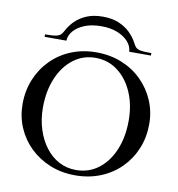

<svg xmlns="http://www.w3.org/2000/svg" viewBox="-95 -971 992 1069"><g transform="rotate(10 401.0 -436.5)"><path d="M400 12Q323 12 258 -14.5Q193 -41 145 -87.5Q97 -134 70.5 -196Q44 -258 44 -328Q44 -404 70.5 -468.5Q97 -533 145 -581.5Q193 -630 258 -656.5Q323 -683 400 -683Q478 -683 543.5 -656.5Q609 -630 657 -582.5Q705 -535 731.5 -473Q758 -411 758 -341Q758 -265 731.5 -201Q705 -137 657 -89Q609 -41 543.5 -14.5Q478 12 400 12ZM400 -18Q472 -18 526.5 -59.5Q581 -101 611.5 -173.5Q642 -246 642 -340Q642 -428 611.5 -498.5Q581 -569 526.5 -610.5Q472 -652 400 -652Q330 -652 275.5 -610.5Q221 -569 190 -496Q159 -423 159 -328Q159 -263 177 -206.5Q195 -150 227 -107.5Q259 -65 303 -41.5Q347 -18 400 -18ZM100 -718V-732H110Q145 -732 162.5 -736Q180 -740 188.5 -748.5Q197 -757 204 -771Q220 -802 246 -827.5Q272 -853 310 -869Q348 -885 401 -885Q453 -885 491 -869Q529 -853 555 -827.5Q581 -802 597 -772Q604 -757 612.5 -748Q621 -739 638.5 -735.5Q656 -732 691 -732H701V-718H578Q577 -748 555 -773.5Q533 -799 494 -815Q455 -831 401 -831Q347 -831 307.5 -815Q268 -799 246 -773.5Q224 -748 223 -718Z"/></g></svg>

Font: Ibarra Real Nova Medium
Style: Regular
Weight: 500
Designer: Jose Maria Ribagorda & Octavio Pardo
Foundry: Jose Maria Ribagorda
Version: Version 2.000